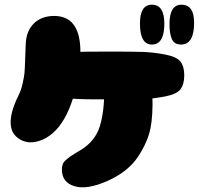

<svg xmlns="http://www.w3.org/2000/svg" viewBox="-20 -801 848 819"><path d="M297 -7Q350 10 439 -29.5Q528 -69 571 -136Q611 -198 622 -254.5Q633 -311 630 -393Q629 -450 577.5 -471.5Q526 -493 475.5 -475.5Q425 -458 425 -421Q425 -322 405 -260Q385 -198 324 -161Q318 -157 301 -147Q284 -137 278 -132.5Q272 -128 261.5 -119Q251 -110 247.5 -100Q244 -90 244 -78Q244 -23 297 -7ZM205 -233Q259 -280 291 -380.5Q323 -481 323 -579Q323 -733 211 -733Q158 -733 125.5 -702Q93 -671 90 -617Q89 -601 87.5 -554Q86 -507 84.5 -490.5Q83 -474 76.5 -445Q70 -416 59 -394Q18 -312 27 -260Q31 -236 48 -219.5Q65 -203 89 -196.5Q113 -190 144.5 -199Q176 -208 205 -233ZM446 -377Q547 -377 590.5 -378.5Q634 -380 684 -389.5Q734 -399 750 -420.5Q766 -442 766 -480Q766 -517 750 -538Q734 -559 684 -568.5Q634 -578 590.5 -579.5Q547 -581 446 -581Q380 -581 349.5 -580.5Q319 -580 273 -577.5Q227 -575 207 -568.5Q187 -562 164.5 -551Q142 -540 134 -522.5Q126 -505 126 -480Q126 -455 134 -437Q142 -419 164.5 -407.5Q187 -396 207 -390Q227 -384 273 -381Q319 -378 349.5 -377.5Q380 -377 446 -377ZM752 -611Q808 -611 808 -704Q808 -781 754 -781Q703 -781 703 -698Q703 -656 713.5 -633.5Q724 -611 752 -611ZM628 -611Q681 -611 681 -700Q681 -781 628 -781Q577 -781 577 -701Q577 -611 628 -611Z"/></svg>

Font: Cherry Bomb
Style: Regular
Weight: 400
Designer: satsuyako
Foundry: satsuyako
Version: Version 4.0